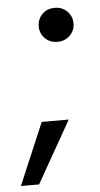

<svg xmlns="http://www.w3.org/2000/svg" viewBox="-86 -561 373 715"><g transform="rotate(-5 100.0 -204.0)"><path d="M146 -402Q117 -402 99 -420.5Q81 -439 81 -465Q81 -492 99 -510.5Q117 -529 146 -529Q174 -529 192.5 -510.5Q211 -492 211 -465Q211 -439 192.5 -420.5Q174 -402 146 -402ZM-37 121 61 -110H162L31 121Z"/></g></svg>

Font: DM Sans 11pt Medium
Style: Italic
Weight: 500
Italic angle: -10°
Version: Version 4.004;gftools[0.9.30]